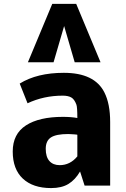

<svg xmlns="http://www.w3.org/2000/svg" viewBox="-20 -961 650 994"><path d="M289.1 -106Q342.8 -106 380.4 -151.4V-263.2Q381.3 -264.2 361.6 -265.6Q341.8 -267.1 333.5 -267.1Q270.5 -267.1 243.7 -249.5Q216.8 -231.9 216.8 -190.4Q216.8 -148.9 235.8 -127.4Q254.9 -106 289.1 -106ZM304.7 -465.8Q206.5 -465.8 122.6 -426.3L82 -528.3Q171.9 -584 310.5 -584Q469.7 -584 520.5 -482.4Q550.3 -423.8 550.3 -329.1V0H418L394.5 -73.2Q369.6 -30.3 334.5 -8.8Q299.3 12.7 244.6 12.7Q150.4 12.7 98.1 -36.4Q45.9 -85.4 45.9 -176.5Q45.9 -267.6 114.3 -311.8Q182.6 -356 305.7 -356Q348.6 -356 380.4 -350.1Q380.4 -406.7 375.5 -419.4Q365.2 -447.3 348.9 -456.5Q332.5 -465.8 304.7 -465.8ZM250.5 -940.9H374.5L500.5 -638.7H366.7L312 -826.2L257.3 -638.7H124.5Z"/></svg>

Font: Nobile-bold
Style: Bold
Weight: 700
Version: Version 1.000;PS 001.000;hotconv 1.0.38